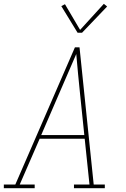

<svg xmlns="http://www.w3.org/2000/svg" viewBox="-38 -982 658 1002"><path d="M-18 0V-19H42L353 -735H377L451 -19H509V0H348V-19H429L404 -258H169L65 -19H143V0ZM177 -277H402L380 -490Q375 -543 369.5 -595.5Q364 -648 360 -700Q337 -648 314.5 -595Q292 -542 269 -490ZM367 -811 282 -950 301 -960 380 -826 504 -962 521 -948 390 -811Z"/></svg>

Font: Iosevka Slab ThExObl
Style: Regular
Weight: 100
Width: 7
Italic angle: -9°
Monospace: yes
Designer: Belleve Invis
Foundry: Belleve Invis
Version: Version 11.1.1; ttfautohint (v1.8.3)